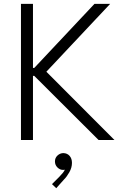

<svg xmlns="http://www.w3.org/2000/svg" viewBox="-20 -740 652 1015"><path d="M90.8 -719.7H154.3V-380.9H161.1L479.5 -719.7H562.5L225.1 -360.8L585 0H501L161.1 -338.9H154.3V0H90.8ZM254.9 233.4 293.9 194.3Q306.2 181.6 312.7 173.3Q319.3 165 322.8 157.2Q320.3 158.2 313.5 158.2Q296.9 158.2 283.7 145.3Q270.5 132.3 270.5 113.3Q270.5 94.7 283.7 82.3Q296.9 69.8 314.5 69.3Q335.4 69.8 347.9 84Q360.4 98.1 360.4 121.1Q360.4 146.5 346.4 170.9Q332.5 195.3 317.4 210L277.3 254.9Z"/></svg>

Font: Reddit Sans Fudge Light
Style: Regular
Weight: 300
Designer: Stephen Hutchings
Foundry: Reddit
Version: Version 1.013